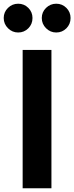

<svg xmlns="http://www.w3.org/2000/svg" viewBox="-56 -1014 400 1034"><path d="M66 -745H221V0H66ZM-36 -917Q-36 -949 -13 -971.5Q10 -994 42 -994Q74 -994 96.5 -971.5Q119 -949 119 -917Q119 -884 96.5 -861.5Q74 -839 42 -839Q10 -839 -13 -862Q-36 -885 -36 -917ZM247 -994Q279 -994 301.5 -971.5Q324 -949 324 -917Q324 -884 301.5 -861.5Q279 -839 247 -839Q215 -839 192 -862Q169 -885 169 -917Q169 -949 192 -971.5Q215 -994 247 -994Z"/></svg>

Font: Eudoxus Sans ExtraBold
Style: Regular
Weight: 800
Designer: Stijn de Vries
Foundry: tokotype
Version: Version 2.005